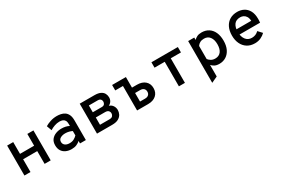

<svg xmlns="http://www.w3.org/2000/svg" viewBox="81 -1580 4151 2838"><g transform="rotate(-30 2156.0 -161.0)"><path d="M84 0V-511H187.5V-310H428.5V-511H532.5V0H428.5V-218H187.5V0Z M887 12Q833.5 12 791.2 -7Q749 -26 724.5 -64Q700 -102 700 -159Q700 -218 729.2 -255.2Q758.5 -292.5 804.5 -310.2Q850.5 -328 901 -328Q939.5 -328 971 -321Q1002.5 -314 1032.5 -298.5V-332Q1032.5 -370 1019.5 -392Q1006.5 -414 983 -423Q959.5 -432 928.5 -432Q886.5 -432 844 -417Q801.5 -402 766.5 -379.5L735.5 -465Q771 -487.5 824.2 -505.2Q877.5 -523 938 -523Q970 -523 1004.2 -516Q1038.5 -509 1067.8 -489.5Q1097 -470 1114.8 -432.8Q1132.5 -395.5 1132.5 -335V0H1032.5V-42.5Q1009 -20.5 973.2 -4.2Q937.5 12 887 12ZM904.5 -79Q948.5 -79 980.2 -97Q1012 -115 1032.5 -137V-211.5Q1010.5 -223.5 980 -231.2Q949.5 -239 916.5 -239Q870 -239 834.8 -220Q799.5 -201 799.5 -159Q799.5 -123.5 827 -101.2Q854.5 -79 904.5 -79Z M1322.5 0V-511H1572Q1639 -511 1677 -491.2Q1715 -471.5 1730.5 -440.2Q1746 -409 1746 -375.5Q1746 -339.5 1728.2 -311.5Q1710.5 -283.5 1679.5 -269Q1722.5 -255 1743.2 -221.5Q1764 -188 1764 -150Q1764 -114 1747 -79.5Q1730 -45 1690.2 -22.5Q1650.5 0 1582 0ZM1426.5 -91H1588Q1626.5 -91 1642.5 -110Q1658.5 -129 1658.5 -153.5Q1658.5 -178.5 1641.5 -197Q1624.5 -215.5 1585.5 -215.5H1426.5ZM1426.5 -304.5H1579Q1612.5 -304.5 1626.5 -322.5Q1640.5 -340.5 1640.5 -362.5Q1640.5 -377.5 1634.5 -390.8Q1628.5 -404 1615.2 -412.2Q1602 -420.5 1579 -420.5H1426.5Z M1875.5 -418V-511H2110.5V-418ZM2007 0V-511H2110.5V-330.5H2196Q2282.5 -330.5 2333 -286Q2383.5 -241.5 2383.5 -165.5Q2383.5 -89.5 2333 -44.8Q2282.5 0 2196 0ZM2110.5 -92.5H2197Q2235.5 -92.5 2256.8 -112.2Q2278 -132 2278 -165.5Q2278 -199.5 2256.5 -219Q2235 -238.5 2197 -238.5H2110.5Z M2720.5 0V-419H2546.5V-511H2997.5V-419H2823.5V0Z M3173.5 201.5V-511H3277.5V-470.5Q3299 -492.5 3329.2 -507.8Q3359.5 -523 3407 -523Q3475 -523 3525.2 -491Q3575.5 -459 3603 -399Q3630.5 -339 3630.5 -255.5Q3630.5 -171 3601.8 -111.2Q3573 -51.5 3522.8 -19.8Q3472.5 12 3408.5 12Q3359 12 3328.2 -4.2Q3297.5 -20.5 3277.5 -44V153ZM3394 -86.5Q3456.5 -86.5 3490.8 -130.2Q3525 -174 3525 -255.5Q3525 -332.5 3490.8 -379Q3456.5 -425.5 3392 -425.5Q3352.5 -425.5 3323.8 -410Q3295 -394.5 3277.5 -367.5V-144.5Q3295 -121 3323.8 -103.8Q3352.5 -86.5 3394 -86.5Z M4015 12Q3939.5 12 3885.8 -22.2Q3832 -56.5 3803.2 -117Q3774.5 -177.5 3774.5 -256Q3774.5 -339.5 3804.2 -399.2Q3834 -459 3887.8 -491Q3941.5 -523 4015 -523Q4075 -523 4124.8 -497Q4174.5 -471 4204 -417.2Q4233.5 -363.5 4233.5 -280Q4233.5 -267.5 4233 -250.8Q4232.5 -234 4230 -215H3854.5V-304.5H4131Q4128.5 -351 4110.8 -379Q4093 -407 4067.5 -419.2Q4042 -431.5 4015 -431.5Q3942 -431.5 3909 -385.8Q3876 -340 3876 -262Q3876 -179.5 3913 -130.2Q3950 -81 4016.5 -81Q4049 -81 4077.5 -92.2Q4106 -103.5 4131.5 -128.5L4193 -62Q4161 -29.5 4116 -8.8Q4071 12 4015 12Z"/></g></svg>

Font: Overpass Mono SemiBold
Style: Regular
Weight: 600
Monospace: yes
Designer: Delve Withrington, Dave Bailey
Foundry: Delve Fonts LLC
Version: Version 4.000